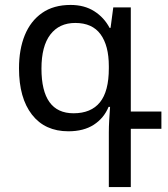

<svg xmlns="http://www.w3.org/2000/svg" viewBox="-20 -522 679 778"><path d="M421 236V14Q421 -8 422.5 -35Q424 -62 426 -89H420Q401 -43 360 -16.5Q319 10 257 10Q162 10 109.5 -57.5Q57 -125 57 -245Q57 -322 80.5 -379.5Q104 -437 150.5 -469.5Q197 -502 266 -502Q322 -502 362 -476.5Q402 -451 424 -409H428L439 -492H510V-70H634V0H510V236ZM278 -63Q349 -63 385 -107.5Q421 -152 421 -245V-254Q421 -337 387.5 -383Q354 -429 285 -429Q220 -429 184 -382Q148 -335 148 -244Q148 -63 278 -63Z"/></svg>

Font: Go Noto Current
Style: Regular
Weight: 400
Designer: Monotype Design Team
Foundry: Monotype Imaging Inc.
Version: Version 2.007; ttfautohint (v1.8) -l 8 -r 50 -G 200 -x 14 -D